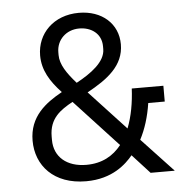

<svg xmlns="http://www.w3.org/2000/svg" viewBox="-52 -761 798 823"><g transform="rotate(-5 347.0 -349.0)"><path d="M564 0H668L532 -145C555 -189 571 -240 580 -299H651V-367H515C512 -307 502 -249 482 -198L325 -367C413 -415 485 -468 485 -560C485 -649 416 -710 317 -710C208 -710 136 -636 136 -542C136 -479 167 -429 215 -378C143 -338 72 -285 72 -181C72 -74 147 12 286 12C400 12 460 -47 489 -82ZM313 -643C364 -643 408 -613 408 -558V-546C408 -491 345 -446 282 -412C242 -457 215 -497 215 -537V-549C215 -602 256 -643 313 -643ZM293 -58C209 -58 155 -104 155 -177V-192C155 -270 204 -303 257 -332L444 -130C409 -86 361 -58 293 -58Z"/></g></svg>

Font: IBMKR
Style: Regular
Weight: 400
Designer: Mike Abbink; Paul van der Laan; Pieter van Rosmalen; Wujin Sim; Chorong Kim; Dohee Lee;
Foundry: Sandoll Inc.
Version: Version 1.002